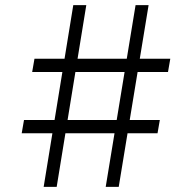

<svg xmlns="http://www.w3.org/2000/svg" viewBox="-20 -732 752 752"><path d="M74 -262H606L597 -210H65ZM115 -502H647L638 -450H106ZM267 -712H318L202 0H151ZM511 -712H562L445 0H394Z"/></svg>

Font: Asta Sans Light
Style: Regular
Weight: 300
Designer: 42dot
Version: Version 1.000